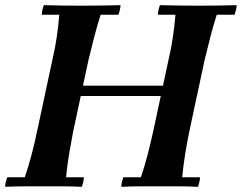

<svg xmlns="http://www.w3.org/2000/svg" viewBox="-27 -722 937 744"><path d="M443 2Q443 -6 445.5 -17Q448 -28 451 -35H519Q534 -80 545 -122.5Q556 -165 566 -210L626 -490Q637 -537 643 -579Q649 -621 653 -665H585Q585 -673 587.5 -684Q590 -695 593 -702Q627 -701 666.5 -700.5Q706 -700 740 -700Q775 -700 815 -700.5Q855 -701 890 -702Q890 -695 887.5 -684Q885 -673 882 -665H813Q799 -621 788 -578.5Q777 -536 766 -490L706 -210Q698 -170 691 -128Q684 -86 679 -35H748Q748 -27 745.5 -16.5Q743 -6 740 2Q706 0 665.5 0Q625 0 591 0Q557 0 517.5 0Q478 0 443 2ZM-7 2Q-7 -6 -4.5 -17Q-2 -28 1 -35H69Q84 -79 95.5 -123Q107 -167 116 -210L176 -490Q187 -537 193 -579Q199 -621 203 -665H135Q135 -673 137.5 -684Q140 -695 143 -702Q177 -701 216.5 -700.5Q256 -700 290 -700Q325 -700 365 -700.5Q405 -701 440 -702Q440 -695 437.5 -684Q435 -673 432 -665H363Q349 -621 338 -578.5Q327 -536 316 -490L256 -210Q249 -171 241.5 -129Q234 -87 229 -35H298Q298 -28 295.5 -17Q293 -6 290 2Q256 0 216 0Q176 0 141 0Q107 0 67.5 0Q28 0 -7 2ZM205 -350 213 -390H657L649 -350Z"/></svg>

Font: Poltawski Nowy SemiBold
Style: Italic
Weight: 600
Italic angle: -12°
Version: Version 1.001;gftools[0.9.25]